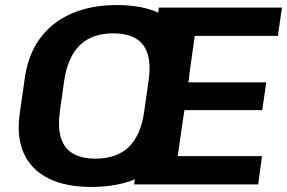

<svg xmlns="http://www.w3.org/2000/svg" viewBox="-20 -730 1136 760"><path d="M342 10Q239 10 171.5 -24Q104 -58 74.5 -122.5Q45 -187 58 -280L78 -420Q91 -513 138 -577.5Q185 -642 262.5 -676Q340 -710 443 -710Q547 -710 614.5 -676Q682 -642 711.5 -577.5Q741 -513 728 -420L708 -280Q695 -187 647.5 -122.5Q600 -58 523 -24Q446 10 342 10ZM358 -102Q442 -102 490 -148.5Q538 -195 551 -290L568 -410Q582 -505 547 -551.5Q512 -598 428 -598Q345 -598 296.5 -551.5Q248 -505 234 -410L217 -290Q204 -195 239 -148.5Q274 -102 358 -102ZM648 -112H1017L1002 0H511L609 -700H1096L1080 -588H716L763 -675L717 -346L690 -404H1034L1018 -294H674L718 -352L671 -25Z"/></svg>

Font: Pathway Extreme 8pt Thin 12pt
Style: Bold Italic
Weight: 700
Italic angle: -8°
Version: Version 1.001;gftools[0.9.26]